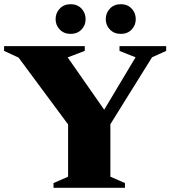

<svg xmlns="http://www.w3.org/2000/svg" viewBox="-34 -895 812 915"><path d="M54.5 -620.5 -14.5 -652.5V-675H370V-652.5L288.5 -621.5L485 -340L444 -341L612 -622L535.5 -652.5V-675H758V-652.5L690.5 -622L492 -303V-53L561.5 -22.5V0H221V-22.5L290.5 -53V-302ZM302.5 -733.5Q271 -733.5 251 -754Q231 -774.5 231 -803.5Q231 -833.5 251 -854.2Q271 -875 302.5 -875Q334.5 -875 354.2 -854.2Q374 -833.5 374 -803.5Q374 -774.5 354.2 -754Q334.5 -733.5 302.5 -733.5ZM542 -733.5Q510 -733.5 490 -754Q470 -774.5 470 -803.5Q470 -833.5 490 -854.2Q510 -875 542 -875Q573.5 -875 593.2 -854.2Q613 -833.5 613 -803.5Q613 -774.5 593.2 -754Q573.5 -733.5 542 -733.5Z"/></svg>

Font: Newsreader 24pt ExtraBold
Style: Regular
Weight: 800
Designer: Hugues Gentile
Foundry: Production Type
Version: Version 1.003